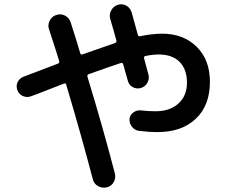

<svg xmlns="http://www.w3.org/2000/svg" viewBox="-20 -805 1040 882"><path d="M124 -363.3Q105.5 -355.5 86.4 -363.3Q67.4 -371.1 60.1 -390.1Q52.7 -409.2 60.5 -426.8Q68.4 -444.3 86.9 -452.1Q94.7 -455.1 246.1 -512.7Q253.9 -516.6 252 -524.4Q237.3 -573.2 205.1 -670.9Q198.2 -690.4 208.5 -710.4Q218.8 -730.5 239.3 -736.3Q260.7 -743.2 279.3 -732.9Q297.9 -722.7 304.7 -702.1Q335 -608.4 348.6 -560.5Q350.6 -551.8 360.4 -555.7Q457 -589.8 508.8 -607.4Q516.6 -610.4 514.6 -619.1Q510.7 -631.8 501.5 -666Q492.2 -700.2 486.3 -718.8Q480.5 -738.3 491.2 -757.8Q502 -777.3 522.5 -783.2Q543.9 -789.1 561.5 -778.3Q579.1 -767.6 585 -747.1Q586.9 -738.3 597.7 -701.7Q608.4 -665 613.3 -644.5Q615.2 -636.7 624 -638.7Q673.8 -649.4 723.6 -650.4Q822.3 -650.4 883.3 -590.3Q944.3 -530.3 944.3 -429.7Q944.3 -320.3 879.4 -259.3Q814.5 -198.2 704.1 -198.2Q662.1 -198.2 617.2 -204.1Q597.7 -207 585.4 -223.6Q573.2 -240.2 575.2 -259.8Q577.1 -277.3 592.8 -288.6Q608.4 -299.8 627 -297.9Q658.2 -293.9 694.3 -293.9Q760.7 -293.9 799.8 -329.6Q838.9 -365.2 838.9 -424.8Q838.9 -486.3 805.2 -520.5Q771.5 -554.7 709 -554.7Q682.6 -554.7 648.4 -547.9Q640.6 -545.9 641.6 -538.1Q657.2 -478.5 662.1 -461.9Q667 -442.4 656.7 -424.3Q646.5 -406.2 626 -400.4Q607.4 -395.5 589.8 -404.8Q572.3 -414.1 567.4 -433.6Q553.7 -483.4 545.9 -509.8Q543.9 -517.6 535.2 -515.6Q481.4 -498 386.7 -463.9Q379.9 -460.9 381.8 -452.1Q451.2 -225.6 507.8 -7.8Q512.7 13.7 502 32.2Q491.2 50.8 470.2 55.7Q449.2 60.5 430.2 49.8Q411.1 39.1 406.2 17.6Q354.5 -179.7 284.2 -416Q282.2 -424.8 273.4 -420.9Q250 -412.1 200.7 -392.6Q151.4 -373 124 -363.3Z"/></svg>

Font: Rounded Mgen+ 1m medium
Style: Regular
Weight: 500
Designer: [Source Han Sans]
Ryoko NISHIZUKA  (kana & ideographs); Paul D. Hunt (Latin, Greek & Cyrillic); Wenlong ZHANG  (bopomofo
Version: Version 1.059.20150602